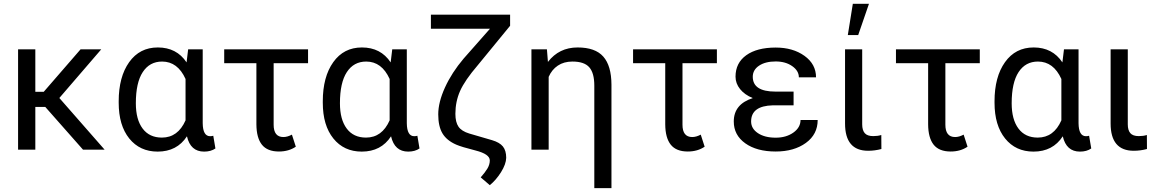

<svg xmlns="http://www.w3.org/2000/svg" viewBox="-20 -788 6097 1011"><path d="M218.3 -225.1 417 0H530.8L292.5 -272L513.2 -528.3H404.3L210.4 -304.7H166V-528.3H75.2V0H166V-225.1Z M1047.4 -528.3H970.7L962.4 -459.5C927.6 -511.9 877.1 -538.1 811 -538.1C747.2 -538.1 696.9 -512.3 660.2 -460.7C623.4 -409.1 605 -340.3 605 -254.4V-247.1C605 -167.6 623.5 -104.9 660.6 -58.8C697.8 -12.8 747.6 10.3 810.1 10.3C878.1 10.3 929.5 -16.6 964.4 -70.3C976.7 -16.6 1006.8 10.3 1054.7 10.3C1078.8 10.3 1098.6 4.7 1114.3 -6.3L1103 -73.2C1098.1 -71.6 1092.6 -70.8 1086.4 -70.8C1061 -70.8 1048 -93.6 1047.4 -139.2ZM695.3 -244.1C695.3 -316.7 707.4 -371.5 731.7 -408.4C755.9 -445.4 789.9 -463.9 833.5 -463.9C888.2 -463.9 929.4 -433.3 957 -372.1V-154.3C930.3 -93.8 888.8 -63.5 832.5 -63.5C788.6 -63.5 754.7 -79.3 731 -111.1C707.2 -142.8 695.3 -187.2 695.3 -244.1Z M1602.1 -455.1V-528.3H1160.6V-455.1H1330.1V-133.3C1330.4 -85.8 1340.1 -50 1359.1 -26.1C1378.2 -2.2 1408 9.8 1448.7 9.8C1483.2 9.8 1512.9 1.3 1537.6 -15.6L1517.1 -79.1C1501.1 -70.6 1486.2 -66.4 1472.2 -66.4C1438 -66.4 1420.9 -88.1 1420.9 -131.3V-455.1Z M2122.1 -528.3H2045.4L2037.1 -459.5C2002.3 -511.9 1951.8 -538.1 1885.7 -538.1C1821.9 -538.1 1771.6 -512.3 1734.9 -460.7C1698.1 -409.1 1679.7 -340.3 1679.7 -254.4V-247.1C1679.7 -167.6 1698.2 -104.9 1735.4 -58.8C1772.5 -12.8 1822.3 10.3 1884.8 10.3C1952.8 10.3 2004.2 -16.6 2039.1 -70.3C2051.4 -16.6 2081.5 10.3 2129.4 10.3C2153.5 10.3 2173.3 4.7 2189 -6.3L2177.7 -73.2C2172.9 -71.6 2167.3 -70.8 2161.1 -70.8C2135.7 -70.8 2122.7 -93.6 2122.1 -139.2ZM1770 -244.1C1770 -316.7 1782.1 -371.5 1806.4 -408.4C1830.6 -445.4 1864.6 -463.9 1908.2 -463.9C1962.9 -463.9 2004.1 -433.3 2031.7 -372.1V-154.3C2005 -93.8 1963.5 -63.5 1907.2 -63.5C1863.3 -63.5 1829.4 -79.3 1805.7 -111.1C1781.9 -142.8 1770 -187.2 1770 -244.1Z M2666 -710.9H2249V-636.7H2560.1L2420.9 -479C2379.6 -430.2 2347 -379.7 2323.2 -327.6C2299.5 -275.6 2287.6 -228.4 2287.6 -186C2287.6 -144 2295 -110.6 2309.8 -85.7C2324.6 -60.8 2348.8 -41 2382.3 -26.4C2399.9 -18.6 2433.8 -8.3 2483.9 4.4C2534 17.1 2559.1 34.5 2559.1 56.6C2559.1 71.3 2554.9 85.5 2546.6 99.4C2538.3 113.2 2526.5 128.7 2511.2 146L2559.1 187C2580.9 169.4 2600.6 146.6 2618.2 118.7C2635.7 90.7 2644.9 65.4 2645.5 43C2645.5 17.6 2639.7 -2.3 2628.2 -16.6C2616.6 -30.9 2597.7 -42 2571.3 -49.8L2450.7 -85C2424 -93.1 2405.2 -105.1 2394.3 -120.8C2383.4 -136.6 2377.9 -159.2 2377.9 -188.5C2377.9 -231.8 2386.2 -272.1 2402.8 -309.3C2419.4 -346.6 2450.2 -391.4 2495.1 -443.8L2666 -652.3Z M2859.9 -528.3H2778.3V0H2869.1V-383.3C2880.2 -408.7 2896.3 -428.5 2917.5 -442.6C2938.6 -456.8 2964.2 -463.9 2994.1 -463.9C3035.8 -463.9 3065.4 -453.8 3083 -433.6C3100.6 -413.4 3109.4 -381.2 3109.4 -336.9V202.6H3199.7V-342.3C3199.4 -408.7 3185.1 -457.9 3156.7 -490C3128.4 -522.1 3083.3 -538.1 3021.5 -538.1C2956.4 -538.1 2904.3 -512.7 2865.2 -461.9Z M3754.9 -455.1V-528.3H3313.5V-455.1H3482.9V-133.3C3483.2 -85.8 3492.9 -50 3512 -26.1C3531 -2.2 3560.9 9.8 3601.6 9.8C3636.1 9.8 3665.7 1.3 3690.4 -15.6L3669.9 -79.1C3654 -70.6 3639 -66.4 3625 -66.4C3590.8 -66.4 3573.7 -88.1 3573.7 -131.3V-455.1Z M3935.1 -148.4C3935.1 -203.1 3973.1 -231.4 4049.3 -233.4H4158.7V-305.7H4063C3983.6 -305.7 3943.8 -331.7 3943.8 -383.8C3943.8 -407.9 3954.8 -427.3 3976.8 -442.1C3998.8 -456.9 4028 -464.4 4064.5 -464.4C4099.3 -464.4 4128.3 -456.1 4151.6 -439.7C4174.9 -423.3 4186.5 -403.6 4186.5 -380.9H4276.9C4276.9 -427.1 4256.6 -464.8 4216.1 -493.9C4175.5 -523 4125 -537.6 4064.5 -537.6C3998.7 -537.6 3947 -524.1 3909.4 -497.1C3871.8 -470.1 3853 -432.5 3853 -384.3C3853 -360.5 3861 -338.7 3877 -318.8C3892.9 -299 3915.2 -283.2 3943.8 -271.5C3877.1 -250 3843.8 -209 3843.8 -148.4C3843.7 -100.6 3863.9 -62.3 3904.3 -33.4C3944.7 -4.6 3998 9.8 4064.5 9.8C4128.9 9.8 4181.9 -5.3 4223.4 -35.4C4264.9 -65.5 4285.6 -105.8 4285.6 -156.2H4195.3C4195.3 -129.9 4182.7 -107.7 4157.5 -89.8C4132.2 -71.9 4101.2 -63 4064.5 -63C4026 -63 3994.9 -71 3970.9 -86.9C3947 -102.9 3935.1 -123.4 3935.1 -148.4Z M4520 -528.3H4429.7V-137.7C4429.7 -42 4470.2 5.9 4551.3 5.9C4575 5.9 4598.3 2.8 4621.1 -3.4L4620.6 -77.1C4607.9 -73.2 4593.8 -71.3 4578.1 -71.3C4557.3 -71.3 4542.4 -76.5 4533.4 -86.9C4524.5 -97.3 4520 -112.8 4520 -133.3ZM4470.7 -768.1 4444.3 -603.5H4499L4555.7 -768.1Z M5139.2 -455.1V-528.3H4697.8V-455.1H4867.2V-133.3C4867.5 -85.8 4877.2 -50 4896.2 -26.1C4915.3 -2.2 4945.1 9.8 4985.8 9.8C5020.3 9.8 5050 1.3 5074.7 -15.6L5054.2 -79.1C5038.2 -70.6 5023.3 -66.4 5009.3 -66.4C4975.1 -66.4 4958 -88.1 4958 -131.3V-455.1Z M5659.2 -528.3H5582.5L5574.2 -459.5C5539.4 -511.9 5488.9 -538.1 5422.9 -538.1C5359 -538.1 5308.8 -512.3 5272 -460.7C5235.2 -409.1 5216.8 -340.3 5216.8 -254.4V-247.1C5216.8 -167.6 5235.4 -104.9 5272.5 -58.8C5309.6 -12.8 5359.4 10.3 5421.9 10.3C5489.9 10.3 5541.3 -16.6 5576.2 -70.3C5588.5 -16.6 5618.7 10.3 5666.5 10.3C5690.6 10.3 5710.4 4.7 5726.1 -6.3L5714.8 -73.2C5710 -71.6 5704.4 -70.8 5698.2 -70.8C5672.9 -70.8 5659.8 -93.6 5659.2 -139.2ZM5307.1 -244.1C5307.1 -316.7 5319.3 -371.5 5343.5 -408.4C5367.8 -445.4 5401.7 -463.9 5445.3 -463.9C5500 -463.9 5541.2 -433.3 5568.8 -372.1V-154.3C5542.2 -93.8 5500.7 -63.5 5444.3 -63.5C5400.4 -63.5 5366.5 -79.3 5342.8 -111.1C5319 -142.8 5307.1 -187.2 5307.1 -244.1Z M5918.5 -528.3H5828.1V-137.7C5828.1 -42 5868.7 5.9 5949.7 5.9C5973.5 5.9 5996.7 2.8 6019.5 -3.4L6019 -77.1C6006.3 -73.2 5992.2 -71.3 5976.6 -71.3C5955.7 -71.3 5940.8 -76.5 5931.9 -86.9C5922.9 -97.3 5918.5 -112.8 5918.5 -133.3Z"/></svg>

Font: Roboto1
Style: rg
Weight: 400
Designer: Google
Version: Version 2.137; 2017